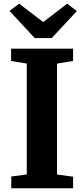

<svg xmlns="http://www.w3.org/2000/svg" viewBox="-20 -1002 448 1022"><path d="M122.5 -73.5V-663.5L39 -677.5V-743H369V-677.5L283.5 -663.5V-73L369 -61.5V0H40V-62.5ZM164.5 -799.5 30.5 -944 82 -982.5 210 -884.5 337.5 -982.5 389 -943 255.5 -799.5Z"/></svg>

Font: Merriweather 20pt ExtraBold
Style: Regular
Weight: 800
Version: Version 2.100